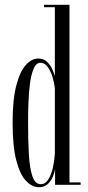

<svg xmlns="http://www.w3.org/2000/svg" viewBox="-20 -770 366 800"><path d="M142.5 10Q113.5 10 88.2 -16.5Q63 -43 47.8 -102Q32.5 -161 32.5 -259Q32.5 -355.5 48 -414.2Q63.5 -473 87.8 -499.5Q112 -526 139 -526Q162 -526 176.2 -512.2Q190.5 -498.5 198 -481.2Q205.5 -464 208.5 -453V-740H163.5V-750H269.5V-10H316V0H209.5V-65Q207.5 -52 200.2 -34.2Q193 -16.5 179 -3.2Q165 10 142.5 10ZM149.5 -2.5Q168.5 -2.5 181 -21.8Q193.5 -41 200 -70Q206.5 -99 208.5 -128.5V-404Q206 -425.5 198.5 -449.8Q191 -474 178.5 -491.2Q166 -508.5 148.5 -508.5Q131 -508.5 120.8 -485.2Q110.5 -462 105.2 -424Q100 -386 98.5 -342Q97 -298 97 -257Q97 -189.5 100 -131.5Q103 -73.5 114.2 -38Q125.5 -2.5 149.5 -2.5Z"/></svg>

Font: Imbue 100pt Light
Style: Regular
Weight: 300
Designer: Tyler Finck
Foundry: Etcetera Type Company
Version: Version 1.102; ttfautohint (v1.8.3)